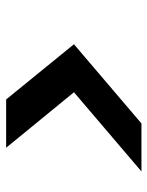

<svg xmlns="http://www.w3.org/2000/svg" viewBox="54 -678 491 640"><g transform="rotate(90 300.0 -358.5)"><path d="M312 -133 128 -359 392 -584H552L288 -359L473 -133Z"/></g></svg>

Font: Rethink Sans
Style: Bold Italic
Weight: 700
Italic angle: -10°
Designer: The Rethink Sans project authors (Hans Thiessen). DM Sans designed by Colophon Foundry.
Foundry: Rethink Communications LLC
Version: Version 1.001